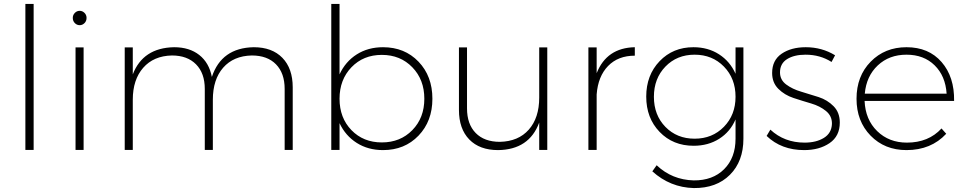

<svg xmlns="http://www.w3.org/2000/svg" viewBox="-20 -762 4915 976"><path d="M151 -742V0H109V-742Z M420 -671Q420 -655 409.5 -644.5Q399 -634 385 -634Q371 -634 360.5 -644.5Q350 -655 350 -671Q350 -686 360.5 -696.5Q371 -707 385 -707Q399 -707 409.5 -696.5Q420 -686 420 -671ZM405 -521V0H364V-521Z M1270 -522Q1363 -522 1415.5 -468Q1468 -414 1468 -318V0H1427V-310Q1427 -390 1383 -435Q1339 -480 1260 -480Q1167 -478 1114.5 -418Q1062 -358 1062 -255V0H1021V-310Q1021 -390 976.5 -435Q932 -480 854 -480Q761 -478 708 -417.5Q655 -357 655 -255V0H614V-521H655V-384Q707 -519 865 -522Q943 -522 993 -482.5Q1043 -443 1057 -371Q1106 -519 1270 -522Z M1927 -522Q2037 -522 2107.5 -448.5Q2178 -375 2178 -260Q2178 -146 2107.5 -72.5Q2037 1 1927 1Q1851 1 1793.5 -35.5Q1736 -72 1706 -136V0H1664V-742H1706V-384Q1736 -449 1793.5 -485.5Q1851 -522 1927 -522ZM1766.5 -100.5Q1827 -38 1921 -38Q2015 -38 2076 -100.5Q2137 -163 2137 -260Q2137 -357 2076 -420Q2015 -483 1921 -483Q1827 -483 1766.5 -420Q1706 -357 1706 -260Q1706 -163 1766.5 -100.5Z M2721 -521H2762V0H2721V-139Q2670 -1 2512 1Q2418 1 2365.5 -53Q2313 -107 2313 -203V-521H2354V-211Q2354 -131 2398 -86Q2442 -41 2521 -41Q2615 -43 2668 -103Q2721 -163 2721 -266Z M3013 -390Q3064 -519 3207 -522V-479Q3122 -479 3071 -426.5Q3020 -374 3013 -282V0H2971V-521H3013Z M3719 -521H3759V-57Q3759 58 3690.5 126.5Q3622 195 3507 194Q3387 191 3296 109L3318 78Q3396 152 3506 155Q3603 156 3661 98Q3719 40 3719 -57V-155Q3692 -92 3636 -56.5Q3580 -21 3506 -21Q3401 -21 3333 -91.5Q3265 -162 3265 -271Q3265 -380 3333 -451Q3401 -522 3505 -522Q3579 -522 3635 -486Q3691 -450 3719 -387ZM3719 -270Q3719 -363 3660 -423.5Q3601 -484 3511 -484Q3421 -484 3362.5 -423.5Q3304 -363 3304 -270Q3304 -177 3362.5 -117Q3421 -57 3511 -57Q3601 -57 3660 -117.5Q3719 -178 3719 -270Z M4076 -522Q4158 -522 4225 -481L4207 -447Q4149 -484 4075 -484Q4017 -484 3981 -461.5Q3945 -439 3945 -394Q3945 -356 3976.5 -332.5Q4008 -309 4052.5 -296Q4097 -283 4141.5 -268.5Q4186 -254 4217.5 -222Q4249 -190 4249 -139Q4249 -70 4197 -34.5Q4145 1 4068 1Q3952 1 3877 -71L3896 -103Q3967 -37 4070 -37Q4129 -37 4168 -61Q4207 -85 4209 -132Q4210 -172 4179 -197.5Q4148 -223 4103.5 -236Q4059 -249 4013.5 -264Q3968 -279 3936.5 -310.5Q3905 -342 3905 -391Q3905 -456 3953.5 -489Q4002 -522 4076 -522Z M4588 -522Q4701 -522 4766.5 -446.5Q4832 -371 4830 -249H4375Q4379 -154 4439 -95.5Q4499 -37 4590 -37Q4700 -37 4766 -109L4790 -82Q4713 1 4588 1Q4477 1 4405.5 -72.5Q4334 -146 4334 -260Q4334 -375 4406 -448.5Q4478 -522 4588 -522ZM4376 -286H4792Q4786 -376 4731 -430Q4676 -484 4588 -484Q4500 -484 4442 -429.5Q4384 -375 4376 -286Z"/></svg>

Font: Montserrat Ultra Light
Style: Regular
Weight: 200
Designer: Julieta Ulanovsky
Foundry: Julieta Ulanovsky
Version: Version 3.100;PS 003.100;hotconv 1.0.88;makeotf.lib2.5.64775